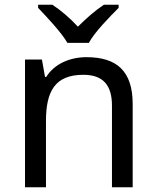

<svg xmlns="http://www.w3.org/2000/svg" viewBox="-20 -786 658 806"><path d="M263 -606H353C377 -651 440 -715 478 -753V-766H416C381 -743 343 -710 307 -674C274 -710 235 -743 200 -766H140V-753C176 -715 237 -651 263 -606ZM343 -546C275 -546 209 -519 174 -463H169L156 -536H85V0H173V-278C173 -403 211 -472 330 -472C412 -472 450 -429 450 -343V0H537V-349C537 -487 471 -546 343 -546Z"/></svg>

Font: Noto Sans Kayah Li
Style: Regular
Weight: 400
Designer: Monotype Design Team, Sérgio Martins
Foundry: Monotype Imaging Inc.
Version: Version 2.002